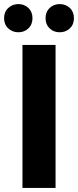

<svg xmlns="http://www.w3.org/2000/svg" viewBox="-27 -920 382 940"><path d="M83 0V-700H245V0ZM63 -762Q34 -762 13.5 -781Q-7 -800 -7 -831Q-7 -862 13.5 -881Q34 -900 63 -900Q92 -900 112 -881Q132 -862 132 -831Q132 -800 112 -781Q92 -762 63 -762ZM265 -762Q236 -762 216 -781Q196 -800 196 -831Q196 -862 216 -881Q236 -900 265 -900Q295 -900 315 -881Q335 -862 335 -831Q335 -800 315 -781Q295 -762 265 -762Z"/></svg>

Font: Montserrat
Style: Bold
Weight: 700
Designer: Julieta Ulanovsky
Foundry: Julieta Ulanovsky
Version: Version 9.000; ttfautohint (v1.8.4.7-5d5b)